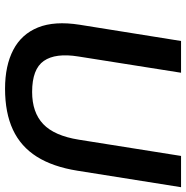

<svg xmlns="http://www.w3.org/2000/svg" viewBox="-8 -738 755 780"><g transform="rotate(90 370.0 -347.5)"><path d="M340 10Q246 10 182 -23.5Q118 -57 91 -124Q64 -191 80 -293L146 -705H275L209 -288Q194 -195 227 -147.5Q260 -100 353 -100Q436 -100 483.5 -145Q531 -190 547 -290L613 -705H740L673 -284Q657 -184 616 -119Q575 -54 506.5 -22Q438 10 340 10Z"/></g></svg>

Font: Mulish ExtraLight
Style: Bold Italic
Weight: 700
Italic angle: -9°
Version: Version 3.603